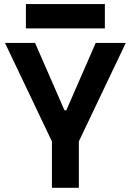

<svg xmlns="http://www.w3.org/2000/svg" viewBox="-20 -899 626 919"><path d="M228.5 0H357.4V-222.2L582 -693.4H438L297.4 -371.1H288.6L147.9 -693.4H3.9L228.5 -222.2ZM104 -763.2H481.9V-879.4H104Z"/></svg>

Font: Cascadia Mono NF
Style: Bold
Weight: 700
Monospace: yes
Designer: Aaron Bell
Foundry: Saja Typeworks
Version: Version 2404.023